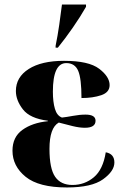

<svg xmlns="http://www.w3.org/2000/svg" viewBox="-20 -816 557 846"><path d="M225 -606H235Q268 -647 301 -694.5Q334 -742 359 -786V-796H253Q248 -755 241 -706.5Q234 -658 225 -614ZM275 10Q384 10 434 -26Q484 -62 484 -100Q484 -138 446 -145Q434 -69 393.5 -35Q353 -1 299 -1Q248 -1 223 -37Q198 -73 198 -160Q198 -253 239 -276Q269 -268 299.5 -260.5Q330 -253 354 -253Q401 -253 401 -284Q401 -311 357 -311Q331 -311 301.5 -305.5Q272 -300 253 -298Q231 -306 222 -336.5Q213 -367 213 -412Q213 -538 272 -538Q310 -538 324.5 -504Q339 -470 339 -384Q389 -384 426 -396.5Q463 -409 463 -441Q463 -478 417 -513Q371 -548 262 -548Q163 -548 106.5 -512Q50 -476 50 -415Q50 -374 81 -334Q112 -294 191 -284V-282Q122 -275 78.5 -243.5Q35 -212 35 -152Q35 -84 93 -37Q151 10 275 10Z"/></svg>

Font: Noto Serif Display SemiCondensed Extra
Style: Regular
Weight: 800
Width: 4
Designer: Monotype Design Team
Foundry: Monotype Imaging Inc.
Version: Version 1.900